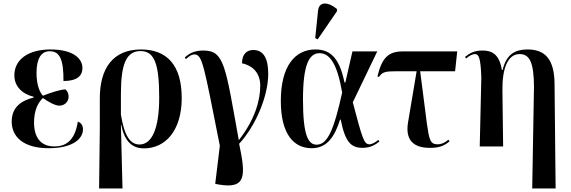

<svg xmlns="http://www.w3.org/2000/svg" viewBox="-20 -826 3219 1083"><path d="M254 10C395 10 448 -46 448 -96C448 -115 440 -133 419 -140C402 -30 349 0 287 0C208 0 172 -53 172 -135C172 -204 195 -248 222 -273C254 -251 290 -230 315 -230C344 -230 367 -252 367 -281C367 -300 359 -314 349 -322C318 -320 270 -305 222 -286C205 -305 186 -345 186 -414C186 -496 212 -537 261 -537C318 -537 339 -488 338 -369C416 -369 445 -399 445 -443C445 -492 398 -547 265 -547C139 -547 61 -490 61 -401C61 -341 102 -297 170 -280V-276C98 -258 46 -220 46 -140C46 -54 113 10 254 10Z M539 237H671L662 -122H664C684 -17 736 11 792 11C912 11 1005 -88 1005 -273C1005 -457 923 -547 775 -547C620 -547 542 -444 543 -268V-103ZM767 -11C715 -11 682 -58 662 -179V-296C662 -464 692 -538 773 -538C853 -538 878 -461 878 -275C878 -99 836 -11 767 -11Z M1215 215C1373 242 1365 160 1329 -15C1423 -117 1493 -285 1493 -409C1493 -496 1467 -544 1409 -544C1373 -544 1345 -522 1345 -469C1394 -459 1448 -424 1448 -342C1448 -260 1418 -152 1327 -35C1251 -456 1246 -541 1127 -541C1090 -541 1052 -532 1022 -501L1029 -493C1049 -512 1064 -519 1077 -519C1122 -519 1130 -456 1220 -4L1194 211Z M1772 -604 1881 -763V-775C1833 -815 1780 -821 1774 -766L1758 -611ZM1738 10C1827 10 1869 -59 1898 -151H1902C1927 -24 1960 8 2026 8C2071 8 2101 -12 2120 -28L2114 -37C2101 -26 2080 -12 2064 -12C2033 -12 2024 -44 1970 -249L2108 -536H1968L1928 -361H1923C1893 -510 1835 -547 1759 -547C1644 -547 1564 -453 1564 -257C1564 -65 1640 10 1738 10ZM1766 -10C1719 -10 1689 -60 1689 -265C1689 -462 1724 -526 1782 -526C1840 -526 1882 -467 1910 -304C1863 -91 1827 -10 1766 -10Z M2404 8C2454 8 2483 -1 2516 -29L2509 -38C2491 -22 2471 -12 2448 -12C2406 -12 2401 -39 2388 -128L2350 -424H2547L2559 -536H2251C2171 -536 2134 -500 2109 -395L2117 -392C2137 -420 2154 -424 2213 -424H2330L2282 -138C2265 -41 2307 8 2404 8Z M2982 237H3114L3108 -353C3107 -489 3057 -547 2956 -547C2896 -547 2838 -529 2815 -431H2811C2796 -523 2753 -541 2701 -541C2654 -541 2628 -525 2603 -505L2609 -496C2627 -512 2646 -521 2659 -521C2681 -521 2691 -499 2695 -390L2686 0H2818L2814 -314C2812 -440 2844 -521 2911 -521C2969 -521 2991 -471 2992 -337Z"/></svg>

Font: Noto Serif Display SemiCondensed SemiBold
Style: Regular
Weight: 600
Width: 4
Designer: Monotype Design Team
Foundry: Monotype Imaging Inc.
Version: Version 2.009